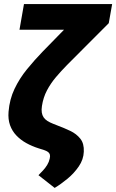

<svg xmlns="http://www.w3.org/2000/svg" viewBox="-20 -731 571 943"><path d="M417.5 -710.9H530.8L514.2 -617.2L309.1 -411.6Q280.8 -382.8 254.9 -352.3Q229 -321.8 210.7 -287.1Q192.4 -252.4 186 -210.4Q183.1 -191.9 185.3 -178.2Q187.5 -164.6 194.3 -154.5Q201.2 -144.5 212.9 -137Q224.6 -129.4 241.2 -123L263.2 -114.3Q294.9 -102.5 325.2 -88.1Q355.5 -73.7 374.5 -49.8Q393.6 -25.9 391.6 14.2Q390.1 52.7 366.9 86.4Q343.8 120.1 311.3 147Q278.8 173.8 248.5 191.9L168.9 129.4Q180.2 118.2 191.7 105.7Q203.1 93.3 211.9 78.9Q220.7 64.5 224.1 48.3Q227.1 36.1 224.9 28.3Q222.7 20.5 215.8 15.4Q209 10.3 197.3 6.3L169.9 -2.4Q137.2 -12.7 109.1 -28.3Q81.1 -43.9 60.3 -65.7Q39.6 -87.4 29.3 -116.2Q19 -145 22 -182.1Q26.9 -243.2 51.3 -294.4Q75.7 -345.7 112.3 -390.6Q148.9 -435.5 189.5 -477.5ZM97.7 -710.9H453.6L431.6 -585H75.7Z"/></svg>

Font: Roboto Black
Style: Italic
Weight: 900
Italic angle: -12°
Designer: Christian Robertson
Foundry: Google
Version: Version 3.0; 2020